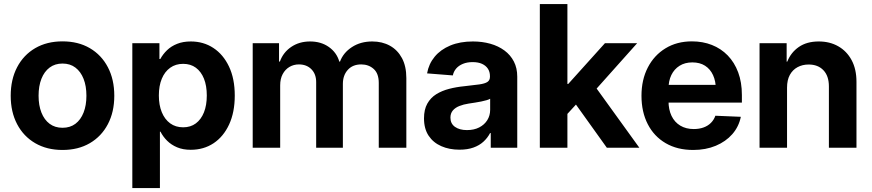

<svg xmlns="http://www.w3.org/2000/svg" viewBox="-20 -748 4413 972"><path d="M296.4 11.2Q217.3 11.2 158.2 -23.2Q99.1 -57.6 66.7 -119.4Q34.2 -181.2 34.2 -263.2Q34.2 -345.7 66.7 -407.7Q99.1 -469.7 158.2 -504.2Q217.3 -538.6 296.4 -538.6Q376 -538.6 434.8 -504.2Q493.7 -469.7 526.1 -407.7Q558.6 -345.7 558.6 -263.2Q558.6 -181.2 526.1 -119.4Q493.7 -57.6 434.8 -23.2Q376 11.2 296.4 11.2ZM296.4 -101.1Q335 -101.1 361.8 -121.3Q388.7 -141.6 403.1 -178.2Q417.5 -214.8 417.5 -263.2Q417.5 -312.5 403.1 -348.9Q388.7 -385.3 361.8 -405.8Q335 -426.3 296.4 -426.3Q258.3 -426.3 231.2 -406Q204.1 -385.7 189.7 -349.1Q175.3 -312.5 175.3 -263.2Q175.3 -214.8 189.7 -178.2Q204.1 -141.6 231.2 -121.3Q258.3 -101.1 296.4 -101.1Z M649.9 204.1V-529.3H787.1V-449.2H791.5Q804.7 -473.6 825.7 -493.9Q846.7 -514.2 876.7 -526.1Q906.7 -538.1 945.8 -538.1Q1010.3 -538.1 1060.3 -505.1Q1110.4 -472.2 1139.4 -410.9Q1168.5 -349.6 1168.5 -264.2Q1168.5 -179.7 1139.9 -117.9Q1111.3 -56.2 1061.3 -22.9Q1011.2 10.3 945.3 10.3Q906.2 10.3 876.7 -2.2Q847.2 -14.6 826.2 -35.4Q805.2 -56.2 792.5 -81.5H789.6V204.1ZM907.2 -103.5Q944.8 -103.5 971.4 -123.3Q998 -143.1 1012.5 -179.2Q1026.9 -215.3 1026.9 -264.6Q1026.9 -314 1012.5 -349.9Q998 -385.7 971.4 -405.3Q944.8 -424.8 907.2 -424.8Q869.1 -424.8 841.6 -405Q814 -385.3 799.1 -349.4Q784.2 -313.5 784.2 -264.6Q784.2 -216.3 799.1 -179.9Q814 -143.6 841.6 -123.5Q869.1 -103.5 907.2 -103.5Z M1259.3 0V-529.3H1392.6V-436.5H1397Q1413.6 -482.9 1454.3 -510.5Q1495.1 -538.1 1549.8 -538.1Q1605.5 -538.1 1645 -510Q1684.6 -481.9 1697.8 -436H1701.2Q1717.8 -481 1761.5 -509.5Q1805.2 -538.1 1864.7 -538.1Q1915 -538.1 1953.9 -516.6Q1992.7 -495.1 2014.9 -453.9Q2037.1 -412.6 2037.1 -352.5V0H1897.5V-328.1Q1897.5 -376 1871.8 -398.9Q1846.2 -421.9 1808.6 -421.9Q1765.6 -421.9 1740.7 -394.3Q1715.8 -366.7 1715.8 -323.2V0H1580.6V-332.5Q1580.6 -373 1556.4 -397.5Q1532.2 -421.9 1493.2 -421.9Q1466.8 -421.9 1445.3 -409.2Q1423.8 -396.5 1411.1 -372.8Q1398.4 -349.1 1398.4 -315.9V0Z M2306.2 9.8Q2254.4 9.8 2213.9 -8.1Q2173.3 -25.9 2149.9 -61Q2126.5 -96.2 2126.5 -148.9Q2126.5 -193.4 2143.1 -223.1Q2159.7 -252.9 2188.2 -270.8Q2216.8 -288.6 2253.4 -298.1Q2290 -307.6 2330.1 -311.5Q2377.4 -316.4 2406.2 -320.6Q2435.1 -324.7 2447.8 -333.3Q2460.4 -341.8 2460.4 -359.4V-362.3Q2460.4 -384.3 2450 -400.1Q2439.5 -416 2420.2 -424.8Q2400.9 -433.6 2372.6 -433.6Q2344.7 -433.6 2323.5 -424.8Q2302.2 -416 2289.3 -400.9Q2276.4 -385.7 2272.5 -366.2L2142.1 -376.5Q2150.4 -424.3 2180.4 -460.7Q2210.4 -497.1 2259.5 -517.6Q2308.6 -538.1 2374 -538.1Q2421.4 -538.1 2462.2 -526.6Q2502.9 -515.1 2533.7 -492.4Q2564.5 -469.7 2581.5 -436.5Q2598.6 -403.3 2598.6 -359.9V0H2464.4V-74.2H2460.9Q2448.2 -49.8 2427.5 -30.8Q2406.7 -11.7 2376.7 -1Q2346.7 9.8 2306.2 9.8ZM2343.8 -89.4Q2379.9 -89.4 2406.2 -103Q2432.6 -116.7 2447 -139.9Q2461.4 -163.1 2461.4 -191.9V-248Q2455.1 -244.1 2443.1 -240.7Q2431.2 -237.3 2416 -234.1Q2400.9 -231 2384.5 -228.5Q2368.2 -226.1 2352.5 -223.6Q2326.7 -219.7 2305.7 -211.4Q2284.7 -203.1 2272.5 -188.7Q2260.3 -174.3 2260.3 -152.3Q2260.3 -122.1 2283.4 -105.7Q2306.6 -89.4 2343.8 -89.4Z M2839.4 -157.2V-323.2H2856.9L3042.5 -529.3H3205.6L2969.2 -264.6H2938ZM2712.9 0V-727.5H2852.5V0ZM3052.2 0 2884.8 -233.9 2977.5 -331.5 3216.8 0Z M3489.3 11.2Q3408.7 11.2 3349.9 -23.2Q3291 -57.6 3259.3 -119.4Q3227.5 -181.2 3227.5 -263.2Q3227.5 -344.2 3259.5 -406.2Q3291.5 -468.3 3349.1 -503.4Q3406.7 -538.6 3482.9 -538.6Q3537.6 -538.6 3583.7 -520.5Q3629.9 -502.4 3664.1 -467.3Q3698.2 -432.1 3717 -381.8Q3735.8 -331.5 3735.8 -267.1V-228.5H3282.2V-318.4H3668L3604 -295.4Q3604 -336.9 3589.8 -367.7Q3575.7 -398.4 3549.3 -415.3Q3522.9 -432.1 3484.9 -432.1Q3447.3 -432.1 3420.2 -415Q3393.1 -397.9 3378.7 -368.2Q3364.3 -338.4 3364.3 -298.3V-236.8Q3364.3 -193.4 3379.6 -161.4Q3395 -129.4 3423.8 -112.1Q3452.6 -94.7 3492.2 -94.7Q3520 -94.7 3542 -102.8Q3564 -110.8 3579.1 -126Q3594.2 -141.1 3601.6 -162.1L3730.5 -156.7Q3720.2 -106.4 3687.3 -68.8Q3654.3 -31.2 3603.5 -10Q3552.7 11.2 3489.3 11.2Z M3964.4 -304.2V0H3825.2V-529.3H3962.4V-435.5L3965.8 -436.5Q3983.9 -482.4 4024.2 -510.3Q4064.5 -538.1 4125 -538.1Q4180.7 -538.1 4223.6 -513.7Q4266.6 -489.3 4291.3 -443.6Q4315.9 -397.9 4315.9 -333.5V0H4176.3V-310.5Q4176.3 -363.3 4148.7 -392.3Q4121.1 -421.4 4073.7 -421.4Q4042.5 -421.4 4017.6 -408Q3992.7 -394.5 3978.5 -368.7Q3964.4 -342.8 3964.4 -304.2Z"/></svg>

Font: Inter Cardless Tabular Bold
Style: Bold
Weight: 700
Designer: Rasmus Andersson
Foundry: rsms
Version: Version 4.000;git-4fc901f